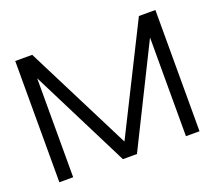

<svg xmlns="http://www.w3.org/2000/svg" viewBox="-91 -622 836 744"><g transform="rotate(-20 326.5 -250.0)"><path d="M546 -500 327 -62 106 -500H36V0H93V-408L298 0H356L558 -407V0H614V-500Z"/></g></svg>

Font: AdventPro_ExpandedRegular
Style: ExpandedRegular
Weight: 400
Width: 7
Designer: VivaRado, Andreas Kalpakidis
Foundry: VivaRado, Andreas Kalpakidis
Version: Version 3.000